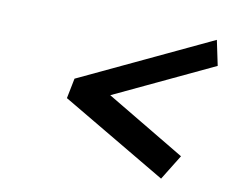

<svg xmlns="http://www.w3.org/2000/svg" viewBox="-59 -641 729 610"><g transform="rotate(10 305.5 -335.5)"><path d="M170 -368 157 -303 496 -103 546 -184 291 -336 611 -487 594 -568Z"/></g></svg>

Font: LT Wave Mono Medium
Style: Italic
Weight: 500
Designer: Daniel Lyons
Version: Version 2.5 (Glyphs App)